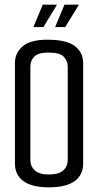

<svg xmlns="http://www.w3.org/2000/svg" viewBox="-20 -798 420 822"><path d="M189 4Q117 4 80.5 -22.5Q44 -49 44 -97V-529Q44 -572 78 -600.5Q112 -629 189 -628Q268 -627 302 -599.5Q336 -572 336 -529V-97Q336 -50 300 -23Q264 4 189 4ZM189 -51Q232 -51 251 -68.5Q270 -86 270 -114V-512Q270 -537 253 -555Q236 -573 188 -573Q143 -573 126.5 -555.5Q110 -538 110 -513V-113Q110 -86 129 -68.5Q148 -51 189 -51ZM123 -682 163 -778H224L166 -682ZM216 -682 256 -778H318L259 -682Z"/></svg>

Font: Smooch Sans Thin Medium
Style: Regular
Weight: 500
Version: Version 1.010